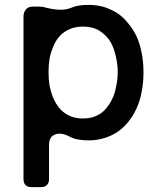

<svg xmlns="http://www.w3.org/2000/svg" viewBox="-20 -563 657 786"><path d="M458 -510.7Q431.6 -526.4 403.3 -535.2Q374 -543 341.8 -543Q320.3 -543 301.8 -540Q284.2 -537.1 269.5 -530.3Q247.1 -521.5 218.8 -523.4Q189.5 -525.4 158.2 -534.2Q153.3 -535.2 149.4 -535.2Q145.5 -536.1 140.6 -536.1Q131.8 -536.1 114.3 -536.1Q96.7 -536.1 85.9 -524.4Q76.2 -511.7 76.2 -496.1Q76.2 -274.4 76.2 169.9Q76.2 185.5 84 194.3Q92.8 203.1 109.4 203.1Q122.1 203.1 147.5 203.1Q164.1 203.1 171.9 194.3Q180.7 186.5 180.7 169.9Q180.7 124 180.7 31.2Q180.7 -3.9 206.1 -12.7Q230.5 -21.5 262.7 -4.9Q278.3 3.9 297.9 7.8Q317.4 11.7 342.8 11.7Q375 11.7 404.3 2.9Q432.6 -4.9 459 -21.5Q484.4 -39.1 503.9 -62.5Q523.4 -85.9 538.1 -117.2Q552.7 -148.4 559.6 -185.5Q567.4 -223.6 567.4 -266.6Q567.4 -309.6 559.6 -347.7Q552.7 -384.8 538.1 -416Q538.1 -416 538.1 -416Q523.4 -446.3 502.9 -469.7Q483.4 -494.1 458 -510.7ZM397.5 -102.5Q381.8 -90.8 362.3 -84Q342.8 -78.1 319.3 -78.1Q295.9 -78.1 277.3 -84Q258.8 -89.8 243.2 -101.6Q227.5 -113.3 215.8 -129.9Q204.1 -146.5 195.3 -168Q187.5 -189.5 182.6 -213.9Q178.7 -239.3 178.7 -267.6Q178.7 -295.9 182.6 -320.3Q186.5 -344.7 195.3 -365.2Q203.1 -386.7 214.8 -403.3Q226.6 -419.9 242.2 -430.7Q257.8 -442.4 277.3 -448.2Q296.9 -454.1 319.3 -454.1Q341.8 -454.1 362.3 -448.2Q381.8 -442.4 397.5 -429.7Q413.1 -418 425.8 -401.4Q437.5 -384.8 445.3 -363.3Q453.1 -341.8 457 -318.4Q461.9 -293.9 461.9 -267.6Q461.9 -241.2 457 -216.8Q453.1 -192.4 445.3 -170.9Q445.3 -170.9 445.3 -170.9Q436.5 -149.4 424.8 -132.8Q413.1 -115.2 397.5 -102.5Z"/></svg>

Font: DeepSea
Style: Medium
Weight: 500
Designer: Stem
Version: Version 3.019;git-0a5106e0b